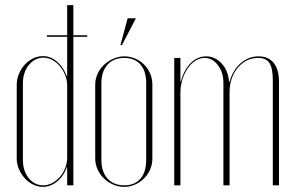

<svg xmlns="http://www.w3.org/2000/svg" viewBox="-20 -720 1149 746"><path d="M241 -71H240Q227 -35 201.5 -14.5Q176 6 147 6Q127 6 108.5 -3Q90 -12 76 -27.5Q62 -43 53.5 -63Q45 -83 45 -104V-391Q45 -413 53.5 -433Q62 -453 76 -468.5Q90 -484 108.5 -493Q127 -502 147 -502Q176 -502 201 -481Q226 -460 239 -425H241V-700H265V0H241ZM241 -388Q241 -409 233 -428.5Q225 -448 212.5 -463Q200 -478 183 -487Q166 -496 148 -496Q132 -496 117.5 -488.5Q103 -481 92 -467.5Q81 -454 75 -436Q69 -418 69 -397V-98Q69 -56 91.5 -28Q114 0 148 0Q166 0 183 -9Q200 -18 213 -33Q226 -48 233.5 -67.5Q241 -87 241 -108ZM162 -583H319V-577H162Z M463 -501Q485 -501 505 -492.5Q525 -484 540 -469Q555 -454 563.5 -434Q572 -414 572 -391V-104Q572 -82 563.5 -62Q555 -42 540 -27Q525 -12 505 -3Q485 6 462 6Q440 6 419.5 -3Q399 -12 383.5 -27Q368 -42 359 -62Q350 -82 350 -104V-391Q350 -413 359 -433Q368 -453 384 -468Q400 -483 420.5 -492Q441 -501 463 -501ZM463 -495Q421 -495 397.5 -468.5Q374 -442 374 -397V-98Q374 -53 397.5 -26.5Q421 0 463 0Q503 0 525.5 -25.5Q548 -51 548 -98V-397Q548 -444 525.5 -469.5Q503 -495 463 -495ZM448 -545 476 -649H508L454 -545Z M872 -402Q884 -447 914.5 -474Q945 -501 985 -501Q1023 -501 1043.5 -475.5Q1064 -450 1064 -402V0H1040V-408Q1040 -455 1027 -475Q1014 -495 983 -495Q959 -495 939 -485Q919 -475 904 -457Q889 -439 880.5 -415Q872 -391 872 -363V0H848V-398Q848 -439 826.5 -467Q805 -495 775 -495Q756 -495 739 -484Q722 -473 709 -454Q696 -435 688.5 -410.5Q681 -386 681 -359V0H657V-495H681V-404H683Q695 -449 721 -475Q747 -501 781 -501Q816 -501 841.5 -473Q867 -445 870 -402Z"/></svg>

Font: Moniqa Thin Display
Style: Regular
Weight: 100
Designer: Rajesh Rajput
Foundry: Rajesh Rajput
Version: Version 1.000